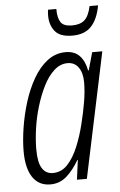

<svg xmlns="http://www.w3.org/2000/svg" viewBox="-53 -764 507 811"><g transform="rotate(-5 200.5 -358.0)"><path d="M128 10Q79 10 53 -28.5Q27 -67 27 -139Q27 -184 35.5 -238.5Q44 -293 60.5 -346Q77 -399 102.5 -443.5Q128 -488 162.5 -514.5Q197 -541 240 -541Q278 -541 299.5 -518Q321 -495 328 -456H331L352 -531H395L283 0H241L252 -83H250Q225 -40 196 -15Q167 10 128 10ZM142 -37Q179 -37 205 -65Q231 -93 249.5 -138Q268 -183 280 -232Q292 -280 299.5 -324.5Q307 -369 307 -407Q307 -447 290.5 -470.5Q274 -494 244 -494Q213 -494 187 -470.5Q161 -447 141.5 -408Q122 -369 108 -322.5Q94 -276 87.5 -229Q81 -182 81 -143Q81 -87 97 -62Q113 -37 142 -37ZM275 -608Q223 -608 201.5 -634.5Q180 -661 180 -701Q180 -716 182 -726H217Q217 -688 229.5 -669.5Q242 -651 277 -651Q312 -651 330.5 -667.5Q349 -684 358 -726H394Q384 -669 356 -638.5Q328 -608 275 -608Z"/></g></svg>

Font: Noto Sans ExtraCondensed Light
Style: Italic
Weight: 300
Width: 2
Italic angle: -12°
Designer: Monotype Design Team
Foundry: Monotype Imaging Inc.
Version: Version 2.013; ttfautohint (v1.8.4.7-5d5b)